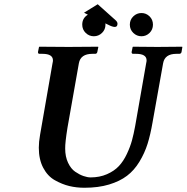

<svg xmlns="http://www.w3.org/2000/svg" viewBox="-20 -864 871 896"><path d="M436 -844.2 519 -770Q528.3 -761.7 528.3 -753.4Q528.3 -738.3 515.6 -738.3Q504.4 -738.3 483.9 -749L471.7 -754.9Q472.2 -752 472.2 -749Q472.2 -726.1 456.1 -710.4Q439.9 -694.8 418 -694.8Q396 -694.8 379.9 -710.4Q363.8 -726.1 363.8 -749Q363.8 -779.8 390.1 -795.4L372.1 -804.7ZM662.1 -568.8Q664.1 -576.7 664.1 -582Q664.1 -612.8 615.2 -612.8H601.1Q594.2 -612.8 594.2 -621.1L599.1 -645L601.1 -646Q676.3 -645 714.8 -645L829.1 -646L831.1 -645L827.1 -621.1Q825.2 -613.3 816.9 -612.8H803.2Q749 -612.8 741.2 -568.8L691.9 -293Q682.1 -235.8 668.5 -192.4Q654.8 -148.9 630.4 -108.9Q606 -68.8 572.5 -43.5Q539.1 -18.1 489 -2.9Q439 12.2 374 12.2Q336.9 12.2 303.5 4.2Q270 -3.9 236.1 -22.9Q202.1 -42 181.6 -81.1Q161.1 -120.1 161.1 -174.8Q161.1 -201.7 167 -234.9L225.1 -568.8Q227.1 -576.7 227.1 -582Q227.1 -612.8 178.2 -612.8H164.1Q157.2 -612.8 157.2 -621.1L162.1 -645L164.1 -646Q261.2 -645 299.8 -645L437 -646L439 -645L434.1 -621.1Q432.1 -613.3 424.8 -612.8H411.1Q356 -612.8 348.1 -568.8L294.9 -268.1Q283.7 -198.2 284.2 -170.9Q284.2 -132.8 297.6 -104.5Q311 -76.2 331.1 -62.5Q351.1 -48.8 369.6 -42.5Q388.2 -36.1 402.8 -36.1Q444.8 -36.1 479 -51Q513.2 -65.9 534.7 -88.9Q556.2 -111.8 572 -145.5Q587.9 -179.2 595.9 -209Q604 -238.8 610.8 -275.9ZM602.1 -710.4Q585.9 -726.1 585.9 -749Q585.9 -772 602.1 -787.6Q618.2 -803.2 640.1 -803.2Q662.1 -803.2 678 -787.6Q693.8 -772 693.8 -749Q693.8 -726.1 678 -710.4Q662.1 -694.8 640.1 -694.8Q618.2 -694.8 602.1 -710.4Z"/></svg>

Font: Linux Libertine
Style: Semibold Italic
Weight: 600
Italic angle: -11.5°
Designer: Philipp H. Poll
Foundry: Philipp H. Poll
Version: Version 5.1.2 ; ttfautohint (v0.9)